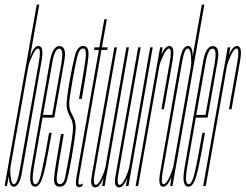

<svg xmlns="http://www.w3.org/2000/svg" viewBox="-56 -805 1063 831"><path d="M-36 0 103 -785H114L74 -559Q77.5 -569 82.5 -579.5Q94.5 -606 110 -606Q114.5 -606 118 -604Q133 -595 124.5 -545Q113.5 -484 81.5 -301Q49.5 -119 38.8 -58Q28 3 4 3Q-12.5 3 -16 -23.5Q-17.5 -33 -18 -42.5L-19 -36L-26 0ZM66 -514 -10.5 -83Q-13 -63.5 -9.5 -38.5Q-6 -8 4.5 -8Q18.5 -8 28.8 -65.5Q39 -123 70.5 -301Q102 -480 112.5 -537.5Q121.5 -590 111 -594.5Q109.5 -595 108.5 -595Q98 -595 84 -564.5Q70 -535.5 66 -514Z M96 3Q91 3 87 1Q67 -10.5 79.5 -80.5Q94 -164 118 -301Q148 -472.5 159.8 -539Q171.5 -605.5 201 -605.5Q208.5 -605.5 214 -602Q231 -590.5 222.5 -542Q211 -478 180 -301.5Q179.5 -298.5 179 -296H128Q104.5 -164 91.5 -87Q78.5 -15 94 -8.5Q95.5 -8 97 -8Q112 -8 124 -60.2Q136 -112.5 156.5 -230H167.5Q153 -145 142.5 -93.8Q132 -42.5 121.5 -19.8Q111 3 96 3ZM130 -307.5H170Q199 -471.5 210 -532.5Q219 -586.5 205 -593.5Q203 -594.5 200.5 -594.5Q180.5 -594.5 170 -532.5Q159 -471.5 130 -307.5Z M201.5 3Q192.5 3 187 -1.5Q176 -10 178 -34.5Q181 -72 208 -225H220Q195 -84 190.5 -46Q186.5 -15.5 197 -9.5Q199 -8 202.5 -8Q219.5 -8 225.2 -34.5Q231 -61 242 -123Q259.5 -221.5 260 -249.5Q260.5 -277.5 248 -299Q233.5 -324 232.2 -348.5Q231 -373 246.5 -461Q257.5 -522 268.2 -564Q279 -606 304.5 -606Q311.5 -606 316 -603Q330 -594 326.5 -558.5Q321.5 -511 298 -377H286Q307.5 -499 314 -547Q319.5 -588.5 308 -594Q306 -595 303.5 -595Q286.5 -595 277.5 -556.5Q268.5 -518 258 -458Q243.5 -376.5 243.5 -353.5Q243.5 -330.5 256 -309.5Q272 -282.5 271.8 -252.8Q271.5 -223 253.5 -120Q242 -54 234 -25.5Q226 3 201.5 3Z M286.5 5Q276 5 273.2 -4.5Q270.5 -14 277 -50L372 -589H351L353 -600H374L395.5 -721.5H406.5L385 -600H410L408 -589H383L289.5 -59Q283 -23 283.2 -14.5Q283.5 -6 290.5 -6Q295.5 -6 302.5 -11L300.5 0Q293.5 5 286.5 5Z M386 0 392 -35Q389 -28 385.5 -20.5Q372.5 6 356 6Q350.5 6 347 3.5Q334 -5 341 -43.5Q349.5 -92.5 365.5 -184L439 -600H450L375.5 -179Q360.5 -94.5 353 -50Q346 -10.5 356 -5.5Q357.5 -5 359 -5Q369.5 -5 384 -35.5Q395.5 -60.5 400 -79.5L491 -600H502L397 0Z M489 0 495 -35Q492 -28 488.5 -20.5Q475.5 6 459 6Q453.5 6 450 3.5Q437 -5 444 -43.5Q452.5 -92.5 468.5 -184L542 -600H553L478.5 -179Q463.5 -94.5 456 -50Q449 -10.5 459 -5.5Q460.5 -5 462 -5Q472.5 -5 487 -35.5Q498.5 -60.5 503 -79.5L594 -600H605L500 0Z M642.5 -332Q669 -481 679 -538Q688 -590 677.5 -594.5Q676.5 -595 675.5 -595Q664.5 -595 650.5 -564.5Q638 -538.5 633.5 -518.5L542 0H531L637 -600H648L642.5 -567.5Q645 -573.5 648 -579.5Q661.5 -606 677.5 -606Q681.5 -606 684.5 -604Q700 -595.5 691 -543.5Q680 -481 653.5 -332Z M680.5 0 685.5 -36 686.5 -40.5Q683 -32 679 -23.5Q666.5 3 650 3Q646 3 643 1.5Q628 -7.5 637 -58Q647.5 -119 679.5 -301Q711.5 -484 722.2 -545Q733 -606 757 -606Q773.5 -606 777 -579.5Q778 -570.5 778 -561.5L817.5 -785H828.5L690.5 0ZM694 -83 770.5 -518Q773 -538 770.5 -564.5Q767 -595 756.5 -595Q742.5 -595 732.2 -537.5Q722 -480 690.5 -301Q659 -123 649 -65.5Q639.5 -13 650 -8.5Q651.5 -8 652.5 -8Q663 -8 677.5 -38.5Q689 -63.5 694 -83Z M759.5 3Q754.5 3 750.5 1Q730.5 -10.5 743 -80.5Q757.5 -164 781.5 -301Q811.5 -472.5 823.2 -539Q835 -605.5 864.5 -605.5Q872 -605.5 877.5 -602Q894.5 -590.5 886 -542Q874.5 -478 843.5 -301.5Q843 -298.5 842.5 -296H791.5Q768 -164 755 -87Q742 -15 757.5 -8.5Q759 -8 760.5 -8Q775.5 -8 787.5 -60.2Q799.5 -112.5 820 -230H831Q816.5 -145 806 -93.8Q795.5 -42.5 785 -19.8Q774.5 3 759.5 3ZM793.5 -307.5H833.5Q862.5 -471.5 873.5 -532.5Q882.5 -586.5 868.5 -593.5Q866.5 -594.5 864 -594.5Q844 -594.5 833.5 -532.5Q822.5 -471.5 793.5 -307.5Z M935 -332Q961.5 -481 971.5 -538Q980.5 -590 970 -594.5Q969 -595 968 -595Q957 -595 943 -564.5Q930.5 -538.5 926 -518.5L834.5 0H823.5L929.5 -600H940.5L935 -567.5Q937.5 -573.5 940.5 -579.5Q954 -606 970 -606Q974 -606 977 -604Q992.5 -595.5 983.5 -543.5Q972.5 -481 946 -332Z"/></svg>

Font: Anybody UltraCondensed Thin
Style: Italic
Weight: 100
Width: 1
Italic angle: -10°
Designer: Tyler Finck
Foundry: Etcetera Type Company
Version: Version 1.010; ttfautohint (v1.8.3) -l 8 -r 50 -G 200 -x 14 